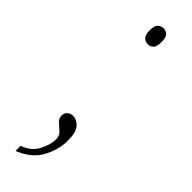

<svg xmlns="http://www.w3.org/2000/svg" viewBox="-234 -510 665 665"><g transform="rotate(45 98.5 -177.5)"><path d="M99 -431Q87 -431 78 -439Q69 -447 69 -470Q69 -493 78 -501Q87 -509 99 -509Q110 -509 118.5 -501Q127 -493 127 -470Q127 -447 118.5 -439Q110 -431 99 -431ZM36 129Q74 116 90.5 84.5Q107 53 107 27Q107 9 95.5 -1.5Q84 -12 73 -21.5Q62 -31 62 -46Q62 -57 70 -65Q78 -73 91 -73Q109 -73 124 -57Q139 -41 139 0Q139 46 115.5 89Q92 132 36 154Z"/></g></svg>

Font: Noto Serif Condensed Thin
Style: Regular
Weight: 100
Width: 3
Designer: Monotype Design Team
Foundry: Monotype Imaging Inc.
Version: Version 2.013; ttfautohint (v1.8.4.7-5d5b)